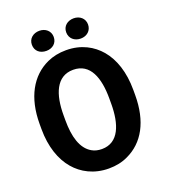

<svg xmlns="http://www.w3.org/2000/svg" viewBox="-158 -992 980 1115"><g transform="rotate(-20 332.0 -435.0)"><path d="M611 -339V-371C611 -481 581 -568 531 -627C485 -681 416 -721 322 -721C279 -721 240 -713 205 -697C96 -647 32 -534 32 -371V-339C32 -230 63 -142 113 -84C159 -30 230 10 323 10C366 10 406 2 441 -15C549 -65 611 -175 611 -339ZM323 -110C300 -110 279 -115 262 -125C202 -159 180 -239 180 -339V-372C180 -498 217 -600 322 -600C428 -600 463 -498 463 -372V-339C463 -214 428 -110 323 -110ZM215 -756C253 -756 282 -780 282 -818C282 -855 253 -880 215 -880C177 -880 147 -856 147 -818C147 -779 176 -756 215 -756ZM427 -755C465 -755 494 -780 494 -818C494 -855 465 -880 427 -880C389 -880 359 -856 359 -818C359 -780 388 -755 427 -755Z"/></g></svg>

Font: Asimov
Style: EdgeExtreme
Weight: 500
Designer: Google
Version: Version 2.000980: 2014